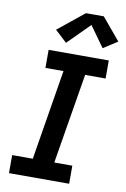

<svg xmlns="http://www.w3.org/2000/svg" viewBox="-104 -1039 724 1100"><g transform="rotate(10 257.5 -489.5)"><path d="M29 0V-105H149L235 -630H130V-735H480V-630H361L274 -105H379V0ZM221 -792 152 -856 304 -979H408L515 -851L433 -798L347 -918Z"/></g></svg>

Font: Iosevka Curly Slab XBdObl
Style: Regular
Weight: 800
Italic angle: -9°
Monospace: yes
Designer: Belleve Invis
Foundry: Belleve Invis
Version: Version 11.1.0; ttfautohint (v1.8.3)